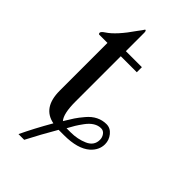

<svg xmlns="http://www.w3.org/2000/svg" viewBox="-227 -642 856 856"><g transform="rotate(45 200.5 -214.5)"><path d="M154 -418V-132Q154 -56 176 -31Q193 -59 203.5 -75Q214 -91 233.5 -114Q253 -137 275.5 -148Q298 -159 323 -159Q348 -159 365 -138Q382 -117 382 -91Q382 -54 351 -26Q310 10 224 10H190Q148 82 113 150H77Q107 86 153 6Q70 -10 70 -117V-418H17Q13 -421 13 -425Q13 -433 30 -444Q72 -471 127 -551Q141 -569 147 -579Q154 -580 154 -566V-450H255V-418ZM210 -20H236Q279 -20 315.5 -36Q352 -52 352 -89Q352 -104 343 -116.5Q334 -129 319 -129Q301 -129 284 -118.5Q267 -108 252 -87.5Q237 -67 229.5 -54.5Q222 -42 210 -20Z"/></g></svg>

Font: STIX MathJax Latin
Style: Regular
Weight: 400
Designer: MicroPress Inc., with final additions and corrections provided by Coen Hoffman, Elsevier (retired)
Version: Version 1.1.1